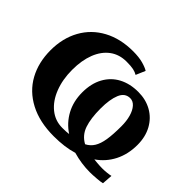

<svg xmlns="http://www.w3.org/2000/svg" viewBox="-130 -749 945 945"><g transform="rotate(45 342.5 -276.0)"><path d="M24.5 -277.5Q24.5 -361.5 60.2 -426Q96 -490.5 162 -526Q228 -561.5 316 -561.5Q356 -561.5 384.5 -553.8Q413 -546 427.5 -536.5L406.5 -487.5Q394.5 -495 377.2 -498.8Q360 -502.5 329.5 -502.5Q279 -502.5 242.8 -475.8Q206.5 -449 187.2 -399.8Q168 -350.5 168 -284.5Q168 -217.5 189 -163.5Q210 -109.5 248 -78.8Q286 -48 335.5 -48Q365 -48 381 -50.5Q334 -81.5 307.8 -130.2Q281.5 -179 281.5 -241Q281.5 -302.5 305.8 -347Q330 -391.5 373.8 -414.8Q417.5 -438 475.5 -438Q528 -438 569.2 -414.8Q610.5 -391.5 633.8 -349Q657 -306.5 657 -250.5Q657 -185.5 630.8 -134Q604.5 -82.5 557 -50Q561 -49.5 579.2 -47.8Q597.5 -46 615.5 -46Q632 -46 648 -47.8Q664 -49.5 674 -52L670 3Q660 6 632.2 8.2Q604.5 10.5 586 10.5Q527 10.5 468 -6.5Q411.5 11 335 11Q236 11 166 -25.8Q96 -62.5 60.2 -127.8Q24.5 -193 24.5 -277.5ZM536 -259.5Q536 -295.5 527.8 -324.8Q519.5 -354 504.2 -371Q489 -388 469 -388Q433 -388 417.2 -350Q401.5 -312 401.5 -249Q401.5 -180 416.5 -136.2Q431.5 -92.5 472 -70.5Q496 -82.5 510 -105Q524 -127.5 530 -164.5Q536 -201.5 536 -259.5Z"/></g></svg>

Font: Merriweather Text
Style: Bold
Weight: 700
Designer: Eben Sorkin
Foundry: Eben Sorkin
Version: Version 2.100